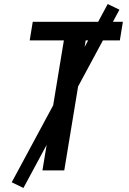

<svg xmlns="http://www.w3.org/2000/svg" viewBox="-20 -843 640 950"><path d="M190 0 296 -643H127L142 -735H588L573 -643H404L298 0ZM96 87 38 59 513 -823 571 -795Z"/></svg>

Font: Iosevka Semibold Extended
Style: Italic
Weight: 600
Width: 7
Italic angle: -9°
Monospace: yes
Designer: Belleve Invis
Foundry: Belleve Invis
Version: Version 32.5.0; ttfautohint (v1.8.4)